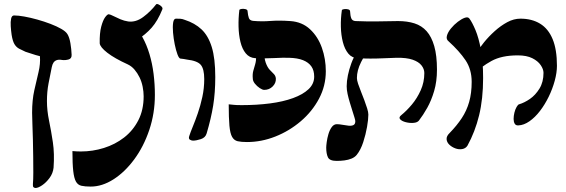

<svg xmlns="http://www.w3.org/2000/svg" viewBox="-20 -697 2823 957"><path d="M157 240Q152 240 147.5 236.5Q143 233 144 221Q146 199 146 163Q146 127 145.5 84.5Q145 42 144 -1Q143 -44 141.5 -79Q140 -114 140 -135Q140 -198 151 -247Q162 -296 172 -337.5Q182 -379 179 -417Q158 -422 139.5 -428.5Q121 -435 107 -439Q89 -447 75 -454.5Q61 -462 52 -477Q43 -492 38 -523Q35 -544 33.5 -566.5Q32 -589 35.5 -604.5Q39 -620 50 -620Q71 -620 101.5 -614.5Q132 -609 166 -599.5Q200 -590 231.5 -578Q263 -566 285.5 -553Q308 -540 316 -527Q326 -511 331 -481.5Q336 -452 337 -424Q338 -405 321.5 -400.5Q305 -396 290 -398Q274 -401 263.5 -397.5Q253 -394 247 -385.5Q241 -377 238 -362Q230 -323 222 -281.5Q214 -240 214 -193Q214 -146 224.5 -95.5Q235 -45 243.5 12Q252 69 247 139Q244 167 227 190Q210 213 190 226.5Q170 240 157 240Z M432 233Q404 233 386 229Q368 225 358.5 208Q349 191 345 155Q341 119 341 56Q354 57 362 57.5Q370 58 383 58Q442 58 498 40.5Q554 23 598.5 -11.5Q643 -46 669.5 -97.5Q696 -149 696 -217Q696 -240 691 -265Q686 -290 675.5 -311.5Q665 -333 650.5 -350Q636 -367 617 -376Q551 -406 515 -434Q479 -462 477 -481Q476 -532 484.5 -564Q493 -596 504 -611Q515 -626 522 -626Q530 -625 545.5 -617Q561 -609 580 -601Q599 -593 619 -590Q657 -585 693.5 -612Q730 -639 758 -675Q761 -679 770 -675Q779 -671 785.5 -664Q792 -657 789 -650Q766 -593 736 -559Q706 -525 662 -497L641 -570Q670 -548 690.5 -511Q711 -474 725 -427.5Q739 -381 745.5 -329Q752 -277 752 -224Q752 -132 724 -49Q696 34 649 97.5Q602 161 545.5 197Q489 233 432 233Z M942 4Q935 4 927 -0.5Q919 -5 923 -18Q929 -37 941 -66Q953 -95 966 -132.5Q979 -170 988.5 -213.5Q998 -257 998 -303Q998 -353 981 -373.5Q964 -394 912 -400Q904 -402 895.5 -403Q887 -404 879 -405Q872 -406 864.5 -426Q857 -446 851 -475.5Q845 -505 842.5 -534.5Q840 -564 843 -584Q846 -604 857 -604Q868 -604 878.5 -603.5Q889 -603 901 -598Q951 -582 984.5 -550.5Q1018 -519 1035.5 -462.5Q1053 -406 1053 -313Q1053 -235 1042.5 -170.5Q1032 -106 1010 -32Q1004 -11 981 -3.5Q958 4 942 4Z M1296 -452Q1296 -408 1304.5 -384.5Q1313 -361 1324.5 -349Q1336 -337 1345 -328Q1354 -319 1355 -305Q1356 -283 1339 -266Q1322 -249 1297 -249Q1288 -249 1274.5 -258Q1261 -267 1250.5 -280Q1240 -293 1240 -306Q1238 -328 1242.5 -344Q1247 -360 1252 -377Q1257 -394 1257 -419ZM1211 11Q1183 11 1165 7Q1147 3 1137 -14.5Q1127 -32 1123.5 -70.5Q1120 -109 1120 -177Q1134 -176 1145 -174.5Q1156 -173 1185 -173Q1260 -173 1325.5 -181.5Q1391 -190 1440.5 -208Q1490 -226 1518 -252.5Q1546 -279 1546 -315Q1546 -346 1532 -366Q1518 -386 1490.5 -397Q1463 -408 1420 -409Q1393 -410 1345.5 -407.5Q1298 -405 1252 -407Q1223 -409 1205 -431Q1187 -453 1178.5 -488Q1170 -523 1169 -564.5Q1168 -606 1173 -647Q1174 -651 1183.5 -652.5Q1193 -654 1203.5 -651.5Q1214 -649 1214 -641Q1216 -619 1220.5 -607Q1225 -595 1241 -593Q1285 -589 1327.5 -592.5Q1370 -596 1427 -592Q1486 -588 1525.5 -551Q1565 -514 1584.5 -458.5Q1604 -403 1604 -342Q1604 -269 1570 -205Q1536 -141 1479 -92.5Q1422 -44 1352.5 -16.5Q1283 11 1211 11Z M2068 -96Q2060 -86 2041 -84.5Q2022 -83 2002.5 -88Q1983 -93 1974.5 -102.5Q1966 -112 1980 -123Q2007 -145 2033 -176Q2059 -207 2077 -247Q2095 -287 2095 -333Q2095 -353 2081 -371Q2067 -389 2036.5 -399.5Q2006 -410 1956 -409Q1923 -408 1890.5 -406.5Q1858 -405 1826 -405Q1794 -405 1764 -407Q1734 -408 1716 -430Q1698 -452 1689 -487Q1680 -522 1679 -563.5Q1678 -605 1684 -646Q1685 -650 1695 -651.5Q1705 -653 1715 -650.5Q1725 -648 1725 -640Q1726 -618 1731 -605.5Q1736 -593 1752 -592Q1778 -591 1804.5 -590.5Q1831 -590 1868.5 -590.5Q1906 -591 1964 -592Q2010 -592 2046 -580.5Q2082 -569 2106.5 -541.5Q2131 -514 2144.5 -467Q2158 -420 2158 -350Q2158 -291 2144 -243.5Q2130 -196 2109.5 -159.5Q2089 -123 2068 -96ZM1658 105Q1623 105 1614.5 87Q1606 69 1606 39Q1606 30 1608.5 11Q1611 -8 1617 -28.5Q1623 -49 1633.5 -63.5Q1644 -78 1659 -78Q1671 -78 1687 -75Q1703 -72 1717.5 -70.5Q1732 -69 1741.5 -73.5Q1751 -78 1751 -93Q1751 -98 1746.5 -112.5Q1742 -127 1736 -146Q1730 -165 1723.5 -186.5Q1717 -208 1712.5 -228.5Q1708 -249 1708 -267Q1708 -292 1714 -321.5Q1720 -351 1731 -381Q1742 -411 1758 -436L1808 -437Q1791 -410 1780 -388Q1769 -366 1764 -346.5Q1759 -327 1759 -308Q1759 -297 1765 -279Q1771 -261 1779.5 -240Q1788 -219 1796 -197.5Q1804 -176 1810 -157Q1816 -138 1816 -126Q1816 -102 1809.5 -64.5Q1803 -27 1790.5 11.5Q1778 50 1758 75Q1748 87 1732 93.5Q1716 100 1697 102.5Q1678 105 1658 105Z M2564 -72Q2551 -71 2545.5 -80.5Q2540 -90 2540 -104Q2540 -119 2544 -135.5Q2548 -152 2555 -164Q2562 -176 2567 -177Q2594 -185 2621.5 -204Q2649 -223 2669 -255.5Q2689 -288 2689 -334Q2689 -352 2675 -372.5Q2661 -393 2633 -407Q2605 -421 2561 -421Q2520 -421 2487.5 -414Q2455 -407 2429.5 -393Q2404 -379 2380 -361Q2372 -353 2363.5 -360Q2355 -367 2349 -379.5Q2343 -392 2343 -401Q2343 -411 2356 -434Q2369 -457 2392.5 -486Q2416 -515 2446 -542Q2476 -569 2508.5 -586.5Q2541 -604 2574 -604Q2631 -604 2672 -579Q2713 -554 2734.5 -502Q2756 -450 2756 -369Q2756 -335 2745 -294.5Q2734 -254 2715 -215Q2696 -176 2671.5 -144Q2647 -112 2619 -92.5Q2591 -73 2564 -72ZM2310 29Q2301 43 2284 46Q2267 49 2249.5 42.5Q2232 36 2219.5 24Q2207 12 2206 -3.5Q2205 -19 2222 -35Q2257 -71 2281.5 -108Q2306 -145 2318.5 -189Q2331 -233 2331 -289Q2331 -351 2300.5 -396.5Q2270 -442 2216 -491Q2203 -501 2207.5 -518.5Q2212 -536 2227.5 -555Q2243 -574 2262 -588.5Q2281 -603 2297 -608.5Q2313 -614 2320 -604Q2334 -585 2350 -547Q2366 -509 2377 -450Q2388 -391 2388 -308Q2388 -204 2368 -122Q2348 -40 2310 29Z"/></svg>

Font: Noto Rashi Hebrew ExtraBold
Style: Regular
Weight: 800
Version: Version 1.006